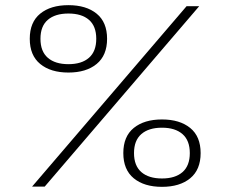

<svg xmlns="http://www.w3.org/2000/svg" viewBox="-20 -724 890 745"><path d="M355 -475.8Q314.5 -442.5 245.5 -442.5Q176.5 -442.5 136 -475.8Q95.5 -509 95.5 -573.5Q95.5 -638 136 -671Q176.5 -704 245.5 -704Q314.5 -704 355 -671Q395.5 -638 395.5 -573.5Q395.5 -509 355 -475.8ZM753 -700 153.5 0H104.5L704 -700ZM165.5 -499.8Q194 -475 245.5 -475Q297 -475 325.2 -499.8Q353.5 -524.5 353.5 -573.5Q353.5 -622.5 325.2 -647Q297 -671.5 245.5 -671.5Q194 -671.5 165.5 -647Q137 -622.5 137 -573.5Q137 -524.5 165.5 -499.8ZM718 -32.2Q677.5 1 608.5 1Q539.5 1 499 -32.2Q458.5 -65.5 458.5 -130Q458.5 -194.5 499 -227.5Q539.5 -260.5 608.5 -260.5Q677.5 -260.5 718 -227.5Q758.5 -194.5 758.5 -130Q758.5 -65.5 718 -32.2ZM608.5 -228.5Q557 -228.5 528.5 -203.8Q500 -179 500 -130Q500 -81 528.5 -56.2Q557 -31.5 608.5 -31.5Q660 -31.5 688.2 -56.2Q716.5 -81 716.5 -130Q716.5 -179 688 -203.8Q659.5 -228.5 608.5 -228.5Z"/></svg>

Font: League Mono Wide UltraLight
Style: Regular
Weight: 200
Width: 8
Designer: Tyler Finck
Foundry: The League of Moveable Type / Tyler Finck
Version: Version 2.210